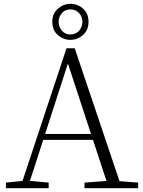

<svg xmlns="http://www.w3.org/2000/svg" viewBox="-20 -982 747 1002"><path d="M347 -774Q311 -774 282 -799Q253 -824 253 -868Q253 -911 282 -936.5Q311 -962 347 -962Q385 -962 413.5 -937Q442 -912 442 -868Q442 -825 413.5 -799.5Q385 -774 347 -774ZM347 -802Q376 -802 393 -822Q410 -842 410 -868Q410 -894 393 -913.5Q376 -933 347 -933Q320 -933 303 -913.5Q286 -894 286 -868Q286 -842 303 -822Q320 -802 347 -802ZM11 0V-29L109 -39H126L234 -29V0ZM85 0 327 -730H370L616 0H548L324 -682H344L340 -668L124 0ZM192 -252 194 -283H493L495 -252ZM421 0V-29L554 -39H574L701 -29V0Z"/></svg>

Font: Noto Serif SC ExtraLight
Style: Regular
Weight: 200
Designer: Ryoko NISHIZUKA 西塚涼子 (kana & ideographs); Frank Grießhammer (Latin, Greek & Cyrillic); Wenlong ZHANG 张文龙 (bopomofo); San
Foundry: Adobe
Version: Version 2.002-H1;hotconv 1.1.0;makeotfexe 2.6.0